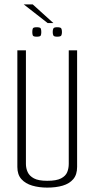

<svg xmlns="http://www.w3.org/2000/svg" viewBox="-20 -849 430 874"><path d="M195 5Q158 5 127 -4Q96 -13 77.5 -33.5Q59 -54 59 -89V-620H98V-103Q98 -83 106 -65.5Q114 -48 134.5 -37Q155 -26 195 -26Q237 -26 258 -37Q279 -48 286 -65.5Q293 -83 293 -103V-620H331V-89Q331 -54 313.5 -33.5Q296 -13 265.5 -4Q235 5 195 5ZM240 -682Q226 -682 223 -687.5Q220 -693 220 -703Q220 -714 223 -719.5Q226 -725 240 -725Q256 -725 259 -719.5Q262 -714 262 -703Q262 -693 259 -687.5Q256 -682 240 -682ZM147 -682Q132 -682 129.5 -687.5Q127 -693 127 -703Q127 -714 129.5 -719.5Q132 -725 147 -725Q163 -725 165.5 -719.5Q168 -714 168 -703Q168 -693 165.5 -687.5Q163 -682 147 -682ZM197 -744 88 -829H129L223 -744Z"/></svg>

Font: Smooch Sans Thin Light
Style: Regular
Weight: 300
Version: Version 1.010